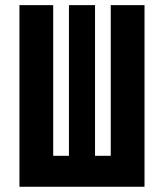

<svg xmlns="http://www.w3.org/2000/svg" viewBox="-20 -713 626 733"><path d="M402.8 0V-693.4H531.7V0ZM74.7 0V-118.2H513.7V0ZM54.2 0V-693.4H183.1V0ZM243.2 0V-693.4H342.8V0Z"/></svg>

Font: Cascadia Code PL
Style: Regular
Weight: 400
Monospace: yes
Designer: Aaron Bell
Foundry: Saja Typeworks
Version: Version 2102.003